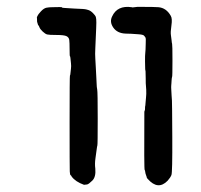

<svg xmlns="http://www.w3.org/2000/svg" viewBox="-20 -521 587 560"><path d="M133 -500Q161 -501 161 -499.5Q161 -498 166 -498Q171 -498 173 -497.5Q175 -497 197 -496Q227 -495 231.5 -493.5Q236 -492 237 -492Q244 -490 251 -483Q258 -476 259.5 -471.5Q261 -467 261 -455Q261 -443 260.5 -438Q260 -433 259.5 -415Q259 -397 258 -380Q257 -363 258 -350Q259 -337 259.5 -323Q260 -309 261 -294Q262 -279 262 -273.5Q262 -268 263.5 -260Q265 -252 265 -176Q265 -100 264 -97Q263 -94 262 -85.5Q261 -77 258.5 -60Q256 -43 258 -29Q260 -5 249.5 5.5Q239 16 234 17L225 18Q200 9 189 -6Q188 -9 186 -10Q184 -11 183.5 -21Q183 -31 183 -165.5Q183 -300 184 -300.5Q185 -301 185.5 -307.5Q186 -314 187 -321Q188 -328 187 -336.5Q186 -345 185.5 -351Q185 -357 184 -357Q183 -357 183 -377Q183 -397 182 -404.5Q181 -412 174 -415.5Q167 -419 145 -419Q123 -419 117.5 -420.5Q112 -422 104.5 -429Q97 -436 95 -441.5Q93 -447 92 -447Q91 -447 90 -451.5Q89 -456 88.5 -456.5Q88 -457 88 -463Q88 -469 87.5 -469Q87 -469 89 -474Q91 -479 99.5 -488Q108 -497 115.5 -498.5Q123 -500 133 -500ZM402 -25Q400 -25 401 -195L402 -199Q403 -198 403 -204.5Q403 -211 403.5 -211.5Q404 -212 404.5 -221Q405 -230 406 -238Q407 -246 406.5 -259Q406 -272 405.5 -273Q405 -274 405 -292Q405 -310 404.5 -313Q404 -316 403.5 -319Q403 -322 403 -342Q403 -362 403.5 -363.5Q404 -365 404.5 -376.5Q405 -388 405 -393Q406 -410 404 -412Q402 -414 401 -416Q399 -420 384.5 -421Q370 -422 362.5 -422.5Q355 -423 346 -423Q322 -424 310.5 -440.5Q299 -457 307 -473Q322 -506 364 -500Q367 -499 368 -499.5Q369 -500 381 -501Q434 -501 442 -500Q465 -498 478 -475Q483 -467 480 -447Q477 -427 478.5 -418.5Q480 -410 480.5 -403Q481 -396 482 -393Q483 -390 483 -344.5Q483 -299 482 -297Q481 -295 480.5 -287Q480 -279 480 -278.5Q480 -278 479.5 -272.5Q479 -267 479.5 -260.5Q480 -254 480.5 -242Q481 -230 481.5 -227.5Q482 -225 482.5 -121.5Q483 -18 480 -10.5Q477 -3 469 6Q441 35 411 1Q408 -2 408 -3.5Q408 -5 406 -10Q404 -15 403.5 -20Q403 -25 402 -25Z"/></svg>

Font: TT2020 Style E
Style: Regular
Weight: 400
Version: Version 00.2